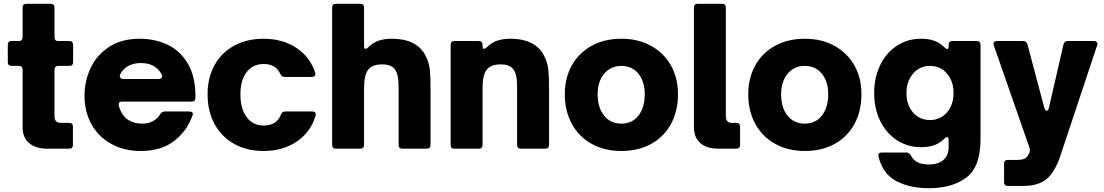

<svg xmlns="http://www.w3.org/2000/svg" viewBox="-20 -783 5814 1011"><path d="M230 0Q168 0 133.5 -29.5Q99 -59 99 -113V-416Q99 -436 79 -436H41Q21 -436 21 -456V-547Q21 -567 41 -567H79Q99 -567 99 -587V-743Q99 -763 119 -763H247Q267 -763 267 -743V-587Q267 -567 287 -567H345Q365 -567 365 -547V-456Q365 -436 345 -436H287Q267 -436 267 -416V-170Q267 -136 301 -136H344Q364 -136 364 -116V-20Q364 0 344 0Z M425 -279Q425 -355 456.5 -423.5Q488 -492 553.5 -535.5Q619 -579 716 -579Q795 -579 861.5 -548Q928 -517 968.5 -449Q1009 -381 1009 -277V-268Q1009 -248 989 -248H623Q612 -248 607.5 -242Q603 -236 606 -226Q613 -197 630 -175Q664 -132 730 -132Q762 -132 786 -145.5Q810 -159 824 -182Q833 -196 847 -196H976Q987 -196 992 -191Q997 -186 995 -179Q966 -94 897.5 -41Q829 12 721 12Q633 12 565.5 -25.5Q498 -63 461.5 -129Q425 -195 425 -279ZM815 -367Q823 -367 828.5 -371Q834 -375 834 -382L832 -390Q822 -408 812 -418Q779 -451 722 -451Q665 -451 632 -418Q619 -405 612 -389Q611 -386 611 -382Q611 -375 616 -371Q621 -367 629 -367Z M1073 -287Q1073 -373 1109.5 -439.5Q1146 -506 1213 -542.5Q1280 -579 1368 -579Q1468 -579 1540.5 -531Q1613 -483 1640 -400Q1641 -398 1641 -393Q1641 -386 1636 -382Q1631 -378 1623 -378H1479Q1463 -378 1456 -394Q1432 -446 1368 -446Q1312 -446 1279 -403.5Q1246 -361 1246 -287Q1246 -210 1279 -166Q1312 -122 1368 -122Q1437 -122 1459 -179Q1465 -196 1482 -196H1624Q1635 -196 1639.5 -190.5Q1644 -185 1642 -175Q1616 -87 1542.5 -37.5Q1469 12 1368 12Q1280 12 1213.5 -25Q1147 -62 1110 -129.5Q1073 -197 1073 -287Z M1749 0Q1729 0 1729 -20V-743Q1729 -763 1749 -763H1877Q1897 -763 1897 -743V-541Q1897 -526 1905 -526Q1912 -526 1919 -534Q1943 -558 1973 -568.5Q2003 -579 2042 -579Q2182 -579 2225 -481Q2240 -448 2243.5 -414.5Q2247 -381 2247 -317V-20Q2247 0 2227 0H2099Q2079 0 2079 -20V-319Q2079 -361 2073.5 -385Q2068 -409 2055 -423Q2035 -444 1993 -444Q1939 -444 1918 -415Q1897 -387 1897 -319V-20Q1897 0 1877 0Z M2373 0Q2353 0 2353 -20V-547Q2353 -567 2373 -567H2501Q2521 -567 2521 -547V-541Q2521 -526 2529 -526Q2536 -526 2543 -534Q2567 -558 2597 -568.5Q2627 -579 2666 -579Q2806 -579 2849 -481Q2864 -448 2867.5 -414.5Q2871 -381 2871 -317V-20Q2871 0 2851 0H2723Q2703 0 2703 -20V-319Q2703 -361 2697.5 -385Q2692 -409 2679 -423Q2659 -444 2617 -444Q2563 -444 2542 -415Q2521 -387 2521 -319V-20Q2521 0 2501 0Z M2954 -287Q2954 -373 2991.5 -439.5Q3029 -506 3096.5 -542.5Q3164 -579 3252 -579Q3340 -579 3407.5 -542Q3475 -505 3512.5 -439Q3550 -373 3550 -287Q3550 -198 3513 -130Q3476 -62 3408.5 -25Q3341 12 3252 12Q3164 12 3096.5 -25Q3029 -62 2991.5 -130Q2954 -198 2954 -287ZM3375 -287Q3375 -354 3341.5 -395Q3308 -436 3252 -436Q3196 -436 3161.5 -395Q3127 -354 3127 -287Q3127 -216 3161 -174Q3195 -132 3252 -132Q3309 -132 3342 -174.5Q3375 -217 3375 -287Z M3764 0Q3702 0 3668 -29.5Q3634 -59 3634 -113V-743Q3634 -763 3654 -763H3782Q3802 -763 3802 -743V-171Q3802 -136 3835 -136H3857Q3877 -136 3877 -116V-20Q3877 0 3857 0Z M3920 -287Q3920 -373 3957.5 -439.5Q3995 -506 4062.5 -542.5Q4130 -579 4218 -579Q4306 -579 4373.5 -542Q4441 -505 4478.5 -439Q4516 -373 4516 -287Q4516 -198 4479 -130Q4442 -62 4374.5 -25Q4307 12 4218 12Q4130 12 4062.5 -25Q3995 -62 3957.5 -130Q3920 -198 3920 -287ZM4341 -287Q4341 -354 4307.5 -395Q4274 -436 4218 -436Q4162 -436 4127.5 -395Q4093 -354 4093 -287Q4093 -216 4127 -174Q4161 -132 4218 -132Q4275 -132 4308 -174.5Q4341 -217 4341 -287Z M4606 42Q4605 39 4605 35Q4605 20 4623 20H4752Q4767 20 4776 35Q4790 61 4812.5 72Q4835 83 4869 83Q4923 83 4949 58Q4975 33 4975 -5V-46Q4975 -61 4967 -61Q4960 -61 4953 -53Q4929 -29 4899 -18.5Q4869 -8 4830 -8Q4759 -8 4702.5 -45Q4646 -82 4614.5 -147Q4583 -212 4583 -293Q4583 -374 4614.5 -439.5Q4646 -505 4702.5 -542Q4759 -579 4830 -579Q4869 -579 4899 -568.5Q4929 -558 4953 -534Q4962 -525 4968 -525Q4975 -525 4975 -537V-547Q4975 -567 4995 -567H5123Q5143 -567 5143 -547V-48Q5143 94 5069.5 151Q4996 208 4870 208Q4772 208 4700.5 171Q4629 134 4606 42ZM5001 -293Q5001 -355 4966.5 -395.5Q4932 -436 4877 -436Q4822 -436 4787.5 -395Q4753 -354 4753 -293Q4753 -232 4787 -191.5Q4821 -151 4877 -151Q4932 -151 4966.5 -191.5Q5001 -232 5001 -293Z M5287 196Q5267 196 5267 176V79Q5267 59 5287 59H5335Q5356 59 5370.5 54.5Q5385 50 5393 35L5399 24Q5403 16 5403 8Q5403 3 5401 -5L5213 -544L5211 -552Q5211 -559 5216 -563Q5221 -567 5229 -567H5367Q5385 -567 5390 -550L5479 -215Q5484 -200 5491 -200Q5500 -200 5503 -215L5580 -549Q5585 -567 5602 -567H5741Q5749 -567 5754 -563Q5759 -559 5759 -552L5757 -544L5564 36Q5535 123 5491.5 159.5Q5448 196 5368 196Z"/></svg>

Font: Open Sauce Two Black
Style: Regular
Weight: 900
Designer: Alfredo Marco Pradil
Foundry: Creative Sauce Fz LLC
Version: Version 1.477